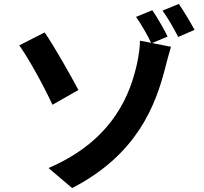

<svg xmlns="http://www.w3.org/2000/svg" viewBox="-20 -887 1040 977"><path d="M207 -722 78 -656C124 -592 197 -461 247 -354L379 -429C342 -499 256 -652 207 -722ZM890 -867 807 -833C834 -797 865 -740 887 -699L970 -735C951 -770 915 -831 890 -867ZM755 -835 672 -801C698 -765 729 -711 749 -669L692 -680C693 -655 687 -608 677 -562C646 -425 568 -178 227 -32L347 70C677 -100 772 -350 821 -543C826 -563 839 -613 850 -649L754 -668L833 -701C815 -738 780 -799 755 -835Z"/></svg>

Font: Noto Sans Mono CJK HK
Style: Bold
Weight: 700
Designer: Ryoko NISHIZUKA 西塚涼子 (kana, bopomofo & ideographs); Paul D. Hunt (Latin, Greek & Cyrillic); Sandoll Communications 산돌커뮤니
Foundry: Adobe
Version: Version 2.004;hotconv 1.0.118;makeotfexe 2.5.65603